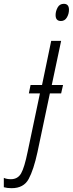

<svg xmlns="http://www.w3.org/2000/svg" viewBox="-149 -745 381 1005"><path d="M212 -694Q212 -725 185 -725Q163 -725 152.5 -705.5Q142 -686 142 -666Q142 -635 170 -635Q190 -635 201 -653.5Q212 -672 212 -694ZM47 52 112 -256H171L181 -300H122L171 -531H119L71 -300H11L2 -256H60L-4 48Q-21 132 -38.5 162.5Q-56 193 -92 193Q-114 193 -129 186V235Q-112 240 -88 240Q-25 240 1 192Q27 144 47 52Z"/></svg>

Font: Noto Sans Display Condensed Light
Style: Italic
Weight: 300
Width: 3
Designer: Monotype Design team
Foundry: Monotype Imaging Inc.
Version: 1.000